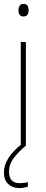

<svg xmlns="http://www.w3.org/2000/svg" viewBox="-21 -742 237 979"><path d="M99 -722Q115 -722 120 -712Q125 -702 125 -690Q125 -677 119.5 -667.5Q114 -658 98 -658Q84 -658 78.5 -667.5Q73 -677 73 -690Q73 -702 78.5 -712Q84 -722 99 -722ZM111 -528V0H85V-528ZM25 133Q25 192 79 192Q91 192 103 190.5Q115 189 121 186V210Q114 212 102.5 214.5Q91 217 77 217Q43 217 21 196.5Q-1 176 -1 137Q-1 63 93 -10L112 0Q75 30 50 62.5Q25 95 25 133Z"/></svg>

Font: Noto Sans Khmer UI SemiCondensed Thin
Style: Regular
Weight: 100
Width: 4
Designer: Danh Hong and the Monotype Design Team
Foundry: Monotype Imaging Inc.
Version: Version 2.002; ttfautohint (v1.8.4.7-5d5b)